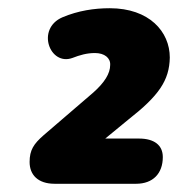

<svg xmlns="http://www.w3.org/2000/svg" viewBox="-20 -729 433 467"><path d="M113 -282H311C352 -282 376 -307 376 -347C376 -376 355 -392 318 -392H236L292 -438C366 -496 392 -533 393 -589C393 -652 343 -709 247 -709C209 -709 170 -703 132 -687C67 -659 101 -568 156 -588C174 -595 191 -600 211 -600C234 -600 249 -588 248 -571C248 -550 234 -528 207 -504L86 -400C62 -379 52 -364 52 -335C52 -304 72 -282 113 -282Z"/></svg>

Font: SN Pro Heavy
Style: Italic
Weight: 800
Italic angle: -9°
Designer: Tobias Whetton
Foundry: Supernotes
Version: Version 1.001;Glyphs 3.2 (3249)